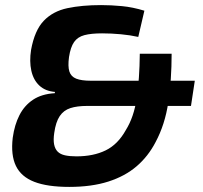

<svg xmlns="http://www.w3.org/2000/svg" viewBox="-20 -722 797 754"><path d="M377 -702Q416 -702 458.5 -698Q501 -694 547 -680L523 -577Q492 -584 454.5 -587.5Q417 -591 381 -591Q338 -591 311.5 -584Q285 -577 271 -557Q257 -537 251 -498Q246 -461 252.5 -441Q259 -421 279.5 -413Q300 -405 336 -405H745L730 -306H322Q283 -306 256.5 -297.5Q230 -289 214.5 -266Q199 -243 193 -200Q189 -173 192.5 -155Q196 -137 206.5 -126.5Q217 -116 235.5 -112Q254 -108 280 -108Q347 -108 395 -131.5Q443 -155 474 -211Q506 -262 517 -337Q528 -412 529 -511H654Q654 -408 641 -320.5Q628 -233 591 -164Q562 -108 516.5 -69Q471 -30 405.5 -9Q340 12 252 12Q166 12 114.5 -8Q63 -28 42.5 -70.5Q22 -113 30 -181Q37 -232 56.5 -270Q76 -308 110 -330.5Q144 -353 195 -356L196 -361Q158 -364 134.5 -386Q111 -408 103 -444.5Q95 -481 102 -526Q116 -603 152 -640.5Q188 -678 245 -690Q302 -702 377 -702Z"/></svg>

Font: Exo 2
Style: Bold Italic
Weight: 700
Italic angle: -8°
Designer: Natanael Gama
Foundry: Natanael Gama
Version: Version 2.010